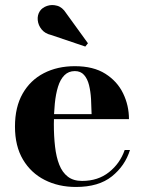

<svg xmlns="http://www.w3.org/2000/svg" viewBox="-20 -733 573 763"><path d="M282 10Q212.5 10 157.8 -17.8Q103 -45.5 71.2 -99Q39.5 -152.5 39.5 -230Q39.5 -307.5 70 -361Q100.5 -414.5 154.2 -442.2Q208 -470 277.5 -470Q351 -470 398.5 -440Q446 -410 469.2 -362Q492.5 -314 492.5 -259.5H106.5V-279.5H344Q343.5 -309 341.8 -339.2Q340 -369.5 333.8 -394.8Q327.5 -420 314 -435.2Q300.5 -450.5 277.5 -450.5Q252.5 -450.5 236 -434Q219.5 -417.5 210.5 -388.2Q201.5 -359 197.8 -321Q194 -283 194 -240Q194 -191.5 198.8 -150.2Q203.5 -109 215.5 -78.5Q227.5 -48 249.5 -31Q271.5 -14 306 -14Q369.5 -14 413.2 -48.8Q457 -83.5 475.5 -137H496.5Q477 -74 424.5 -32Q372 10 282 10ZM319 -548 183 -594Q159 -599.5 145.5 -616Q132 -632.5 130 -652.8Q128 -673 138.5 -689Q148 -703 167 -709.5Q186 -716 207 -710.2Q228 -704.5 243 -680.5L329.5 -561Z"/></svg>

Font: Bodoni Moda
Style: Bold
Weight: 700
Designer: Owen Earl
Foundry: indestructible type
Version: Version 2.005